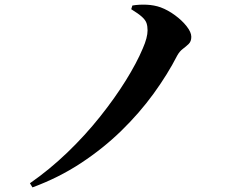

<svg xmlns="http://www.w3.org/2000/svg" viewBox="-20 -764 1040 834"><path d="M110 32Q195 -27 272.5 -101.5Q350 -176 414.5 -257Q479 -338 526.5 -414.5Q574 -491 600 -553Q611 -578 616 -597.5Q621 -617 621 -632Q621 -650 616.5 -663.5Q612 -677 596.5 -691Q581 -705 550 -724L555 -740Q584 -745 617 -743.5Q650 -742 678 -732Q710 -720 740.5 -697.5Q771 -675 791 -649.5Q811 -624 811 -604Q811 -584 799.5 -573Q788 -562 774 -551.5Q760 -541 750 -523Q708 -441 647 -357Q586 -273 507 -196Q428 -119 331.5 -55.5Q235 8 121 50Z"/></svg>

Font: Noto Serif HK ExtraLight ExtraBold
Style: Regular
Weight: 800
Version: Version 2.003-H1;hotconv 1.1.1;makeotfexe 2.6.0